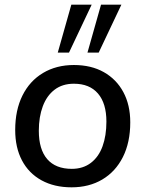

<svg xmlns="http://www.w3.org/2000/svg" viewBox="-20 -794 621 821"><path d="M286 7Q212 7 157.5 -23Q103 -53 74 -108Q45 -163 45 -238Q45 -323 76 -385.5Q107 -448 164 -482Q221 -516 296 -516Q370 -516 424 -485.5Q478 -455 507.5 -400Q537 -345 537 -271Q537 -185 505.5 -122.5Q474 -60 417.5 -26.5Q361 7 286 7ZM287 -72Q335 -72 368.5 -97.5Q402 -123 418.5 -168.5Q435 -214 435 -274Q435 -352 399 -394Q363 -436 296 -436Q247 -436 213.5 -410.5Q180 -385 163 -339.5Q146 -294 146 -235Q146 -155 182 -113.5Q218 -72 287 -72ZM275 -569H227L285 -774H372ZM402 -569H354L412 -774H499Z"/></svg>

Font: Muli SemiBold
Style: Italic
Weight: 600
Italic angle: -4.541°
Designer: Vernon Adams
Foundry: Vernon Adams
Version: Version 2.100; ttfautohint (v1.8.1.43-b0c9)